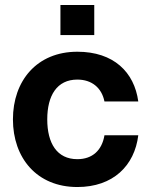

<svg xmlns="http://www.w3.org/2000/svg" viewBox="-20 -740 598 772"><path d="M291 12C435 12 521 -74 536 -196H400C390 -136 352 -100 291 -100C209 -100 170 -164 170 -260C170 -356 209 -420 291 -420C349 -420 389 -387 400 -332H536C520 -450 437 -532 291 -532C128 -532 32 -415 32 -260C32 -105 128 12 291 12ZM223 -599H359V-720H223Z"/></svg>

Font: Aspekta 650
Style: Regular
Weight: 650
Designer: Ivo Dolenc
Version: Version 2.000